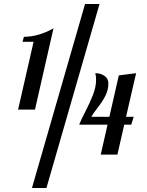

<svg xmlns="http://www.w3.org/2000/svg" viewBox="-20 -770 729 955"><path d="M475 -750 211 165H139L403 -750ZM515 -150H374Q381 -170 403.5 -213Q426 -256 442 -297Q458 -338 458 -373Q458 -391 454 -406Q481 -406 500 -392.5Q519 -379 519 -355Q519 -324 505.5 -296Q492 -268 467 -236Q442 -204 434 -189H524L571 -395L657 -406L607 -189H645L633 -150H598L564 -1H481ZM246 -629 154 -225H70L147 -562H92L99 -587Q171 -587 246 -629Z"/></svg>

Font: Lobster 1.4
Style: Regular
Weight: 400
Designer: Pablo Impallari
Foundry: Pablo Impallari. www.impallari.com
Version: Version 1.4